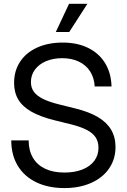

<svg xmlns="http://www.w3.org/2000/svg" viewBox="-20 -959 654 991"><path d="M38.1 -234.4H127.9Q127.9 -182.6 149.7 -145.3Q171.4 -107.9 212.9 -88.1Q254.4 -68.4 312.5 -68.4Q365.2 -68.4 405 -84Q444.8 -99.6 466.6 -128.7Q488.3 -157.7 488.3 -196.3Q488.3 -227.1 474.1 -249.3Q460 -271.5 428.5 -288.1Q397 -304.7 344.2 -317.9L262.7 -337.9Q188 -356.4 142.1 -382.6Q96.2 -408.7 74.5 -445.1Q52.7 -481.4 52.7 -531.2Q52.7 -593.3 83.7 -640.4Q114.7 -687.5 171.6 -713.4Q228.5 -739.3 303.7 -739.3Q378.9 -739.3 435.1 -711.7Q491.2 -684.1 522.5 -633.1Q553.7 -582 555.7 -512.7H468.8Q466.3 -557.6 445.1 -590.6Q423.8 -623.5 386.7 -641.1Q349.6 -658.7 300.8 -658.7Q254.4 -658.7 217.5 -643.1Q180.7 -627.4 160.2 -599.4Q139.6 -571.3 139.6 -535.6Q139.6 -506.8 154.3 -486.1Q168.9 -465.3 200.7 -449.2Q232.4 -433.1 285.6 -419.9L368.2 -399.4Q439.5 -381.8 485.4 -354.7Q531.2 -327.6 553.7 -289.3Q576.2 -251 576.2 -200.2Q576.2 -137.7 543.2 -89.6Q510.3 -41.5 450.4 -14.9Q390.6 11.7 312.5 11.7Q229 11.7 167 -18.3Q105 -48.3 71.5 -103.8Q38.1 -159.2 38.1 -234.4ZM336.4 -939.5H431.2L337.4 -793.9H268.1Z"/></svg>

Font: Intratopia Thin
Style: Regular
Weight: 100
Designer: Rasmus Andersson
Foundry: rsms
Version: Version 3.000;Glyphs 3.2.3 (3260)